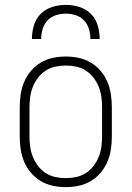

<svg xmlns="http://www.w3.org/2000/svg" viewBox="-20 -760 540 788"><path d="M250 8Q223 8 197 2.5Q171 -3 148 -16.5Q125 -30 107.5 -50.5Q90 -71 79.5 -95.5Q69 -120 65 -146.5Q61 -173 61 -200V-320Q61 -347 65 -373.5Q69 -400 79.5 -424.5Q90 -449 107.5 -469.5Q125 -490 148 -503.5Q171 -517 197 -522.5Q223 -528 250 -528Q277 -528 303 -522.5Q329 -517 352 -503.5Q375 -490 392.5 -469.5Q410 -449 420.5 -424.5Q431 -400 435 -373.5Q439 -347 439 -320V-200Q439 -173 435 -146.5Q431 -120 420.5 -95.5Q410 -71 392.5 -50.5Q375 -30 352 -16.5Q329 -3 303 2.5Q277 8 250 8ZM250 -29Q272 -29 293 -33.5Q314 -38 332 -49.5Q350 -61 363.5 -78.5Q377 -96 385 -116Q393 -136 396 -157Q399 -178 399 -200V-320Q399 -342 396 -363Q393 -384 385 -404Q377 -424 363.5 -441.5Q350 -459 332 -470.5Q314 -482 293 -486.5Q272 -491 250 -491Q228 -491 207 -486.5Q186 -482 168 -470.5Q150 -459 136.5 -441.5Q123 -424 115 -404Q107 -384 104 -363Q101 -342 101 -320V-200Q101 -178 104 -157Q107 -136 115 -116Q123 -96 136.5 -78.5Q150 -61 168 -49.5Q186 -38 207 -33.5Q228 -29 250 -29ZM111 -600Q111 -628 119 -655.5Q127 -683 147 -703Q167 -723 194.5 -731.5Q222 -740 250 -740Q278 -740 305.5 -731.5Q333 -723 353 -703Q373 -683 381 -655.5Q389 -628 389 -600H351Q351 -621 345 -641Q339 -661 325 -676Q311 -691 291 -697.5Q271 -704 250 -704Q229 -704 209 -697.5Q189 -691 175 -676Q161 -661 155 -641Q149 -621 149 -600Z"/></svg>

Font: Iosevka Term Curly Extralight
Style: Regular
Weight: 200
Designer: Belleve Invis
Foundry: Belleve Invis
Version: Version 32.3.0